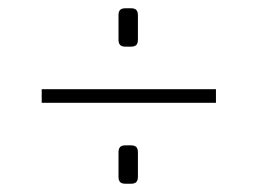

<svg xmlns="http://www.w3.org/2000/svg" viewBox="-20 -528 624 465"><path d="M297 -508H284C272 -508 267 -503 267 -491V-432C267 -420 272 -415 284 -415H297C309 -415 314 -420 314 -432V-491C314 -503 309 -508 297 -508ZM503 -312H81V-279H503ZM297 -176H284C272 -176 267 -171 267 -159V-100C267 -88 272 -83 284 -83H297C309 -83 314 -88 314 -100V-159C314 -171 309 -176 297 -176Z"/></svg>

Font: Exo 2 Extra Light
Style: Regular
Weight: 250
Designer: Natanael Gama
Version: Version 1.001;PS 001.001;hotconv 1.0.88;makeotf.lib2.5.64775